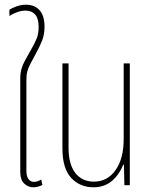

<svg xmlns="http://www.w3.org/2000/svg" viewBox="-20 -786 643 815"><path d="M121 9Q100 9 83 -6.5Q66 -22 66 -57V-450Q66 -475 71 -493Q76 -511 86 -529Q96 -547 110 -572Q127 -601 135.5 -622Q144 -643 144 -671Q144 -708 129 -724.5Q114 -741 89 -741Q70 -741 50.5 -733.5Q31 -726 20 -718V-745Q29 -751 49 -758.5Q69 -766 91 -766Q127 -766 148 -742.5Q169 -719 169 -673Q169 -639 158.5 -613Q148 -587 132 -558Q118 -532 109 -515Q100 -498 96 -483Q92 -468 92 -447V-62Q92 -37 101 -25.5Q110 -14 124 -14Q132 -14 140.5 -17Q149 -20 155 -24L160 -1Q151 4 140.5 6.5Q130 9 121 9Z M377 9Q319 9 282 -31Q245 -71 245 -156V-517H271V-159Q271 -89 299.5 -52Q328 -15 379 -15Q436 -15 470.5 -64Q505 -113 505 -195V-517H531V0H508L506 -87H503Q486 -44 454.5 -17.5Q423 9 377 9Z"/></svg>

Font: Noto Sans Thai UI ExtCond Thin
Style: Regular
Weight: 100
Width: 2
Designer: Monotype Design Team
Foundry: Monotype Imaging Inc.
Version: Version 2.000